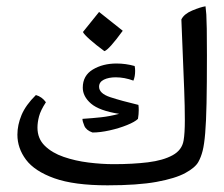

<svg xmlns="http://www.w3.org/2000/svg" viewBox="-20 -566 699 598"><path d="M314.9 11.2Q210.9 11.2 149.4 -10.7Q87.9 -32.7 61 -68.6Q34.2 -104.5 34.2 -146.5Q34.2 -176.8 47.1 -207.8Q60.1 -238.8 91.8 -270Q110.8 -264.6 123 -247.6Q106.4 -222.2 101.6 -203.6Q96.7 -185.1 96.7 -168.5Q96.7 -134.3 119.4 -112.1Q142.1 -89.8 178.2 -77.4Q214.4 -64.9 255.6 -59.8Q296.9 -54.7 334 -54.7Q393.6 -54.7 440.9 -60.5Q488.3 -66.4 517.6 -82.5Q546.9 -98.6 551.8 -128.4Q555.7 -150.4 555.7 -191.9Q555.7 -233.4 553.7 -286.1Q551.8 -338.9 549.3 -395.8Q546.9 -452.6 544.9 -505.4Q553.2 -522.5 578.6 -533.2Q604 -543.9 620.1 -546.4Q621.6 -535.6 622.6 -520.8Q623.5 -505.9 624 -476.6Q624.5 -447.3 624.5 -393.6Q624.5 -302.7 623.3 -244.6Q622.1 -186.5 619.1 -151.4Q616.2 -116.2 611.1 -96.2Q606 -76.2 597.7 -61.5Q587.9 -43.9 557.1 -27.1Q526.4 -10.3 467.5 0.5Q408.7 11.2 314.9 11.2ZM268.1 -153.3Q248.5 -160.2 242.7 -174.1Q236.8 -188 236.8 -195.8Q267.6 -197.8 294.4 -200.7Q321.3 -203.6 351.1 -211.4Q289.1 -221.2 263.4 -243.4Q237.8 -265.6 237.8 -293Q237.8 -330.6 269 -349.4Q300.3 -368.2 342.8 -368.2Q371.6 -368.2 399.4 -360.4Q400.9 -354 400.9 -345.2Q400.9 -327.6 395.5 -314.9Q367.7 -325.2 340.3 -325.2Q318.4 -325.2 303.5 -317.9Q288.6 -310.5 288.6 -295.9Q288.6 -274.9 323.2 -263.4Q357.9 -252 411.1 -239.3Q411.6 -235.4 411.9 -231.2Q412.1 -227.1 412.1 -222.7Q412.1 -210.4 409.7 -195.8Q400.4 -186.5 375.7 -176.5Q351.1 -166.5 321.5 -159.9Q292 -153.3 268.1 -153.3ZM305.2 -406.7Q277.8 -426.8 259.8 -442.9Q241.7 -459 238.3 -466.3L288.6 -528.8L362.3 -470.2Q319.3 -411.1 305.2 -406.7Z"/></svg>

Font: Harmattan
Style: Regular
Weight: 400
Designer: George W. Nuss III and SIL International
Foundry: SIL International
Version: Version 4.000